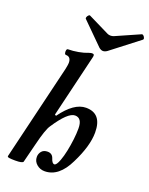

<svg xmlns="http://www.w3.org/2000/svg" viewBox="-171 -1015 867 1115"><g transform="rotate(20 263.0 -457.5)"><path d="M66 13Q42 13 29 11Q16 9 18 2L159 -587Q165 -616 165 -626Q165 -664 134 -664Q127 -664 125 -673Q123 -682 125 -690.5Q127 -699 134 -699Q163 -699 196.5 -705Q230 -711 254 -721Q262 -724 266.5 -724.5Q271 -725 274 -725Q286 -725 286 -716Q286 -712 285.5 -709Q285 -706 284 -702L192 -317L200 -312Q275 -416 349 -416Q447 -416 447 -298Q447 -215 390 -101Q335 13 247 13Q219 13 198 -5Q177 -23 177 -50Q177 -70 189.5 -85Q202 -100 226 -100Q255 -100 264 -73Q273 -44 287 -44Q300 -44 314 -82Q324 -109 331.5 -145Q339 -181 343.5 -218.5Q348 -256 348 -287Q348 -352 304 -352Q260 -352 188 -242Q169 -215 145 -117L115 2Q112 13 66 13ZM327 -759Q315 -759 302 -770L171 -900Q167 -904 169.5 -911Q172 -918 177.5 -923.5Q183 -929 187 -927L319 -862Q327 -858 338 -858Q349 -858 358 -862L505 -927Q511 -930 517 -924.5Q523 -919 525.5 -911.5Q528 -904 523 -900L352 -768Q339 -759 327 -759Z"/></g></svg>

Font: Junicode
Style: Bold Italic
Weight: 700
Italic angle: -11°
Designer: Peter S. Baker
Version: Version 2.100; ttfautohint (v1.8.4)